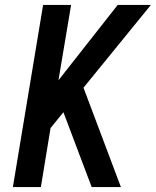

<svg xmlns="http://www.w3.org/2000/svg" viewBox="-20 -755 629 775"><path d="M32 0H145L184 -238L236 -302L350 0H468L317 -401L589 -735H455L216 -431L267 -735H154Z"/></svg>

Font: Iosevka Sparkle Semibold
Style: Italic
Weight: 600
Italic angle: -9°
Designer: Belleve Invis
Foundry: Belleve Invis
Version: Version 4.5.0; ttfautohint (v1.8.3)